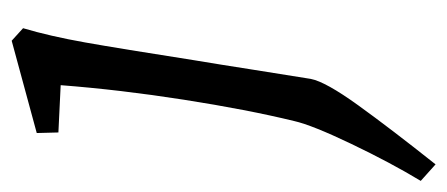

<svg xmlns="http://www.w3.org/2000/svg" viewBox="-286 -306 784 337"><g transform="rotate(-90 106.5 -137.0)"><path d="M63 -13Q83 -95 100.5 -207Q118 -319 126 -423L43 -427L42 -465L204 -509L226 -489Q212 -442 201 -380Q190 -318 170 -190Q162 -142 154 -90.5Q146 -39 137 16Q132 42 90.5 99.5Q49 157 -13 235L-42 209Q-10 156 23 87Q56 18 63 -13Z"/></g></svg>

Font: Andada Pro
Style: Italic
Weight: 400
Italic angle: -7°
Designer: Carolina Giovagnoli
Foundry: Huerta Tipografica
Version: Version 3.005; ttfautohint (v1.8.4)